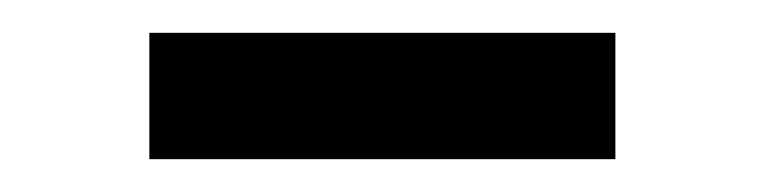

<svg xmlns="http://www.w3.org/2000/svg" viewBox="-20 -326 467 117"><path d="M71 -229V-306H355V-229Z"/></svg>

Font: Nunito Sans 10pt Medium
Style: Regular
Weight: 500
Designer: Vernon Adams
Foundry: Vernon Adams
Version: Version 3.101;gftools[0.9.27]